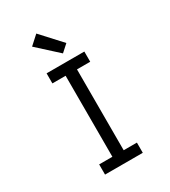

<svg xmlns="http://www.w3.org/2000/svg" viewBox="-233 -1095 1066 1207"><g transform="rotate(-30 300.0 -492.0)"><path d="M163 0V-74H259V-662H163V-735H437V-661H341V-74H437V0ZM315 -792 168 -926 232 -984 366 -838Z"/></g></svg>

Font: Zed Mono Extended
Style: Regular
Weight: 400
Width: 7
Monospace: yes
Designer: Belleve Invis
Foundry: Belleve Invis
Version: Version 1.0.0; ttfautohint (v1.8.4)